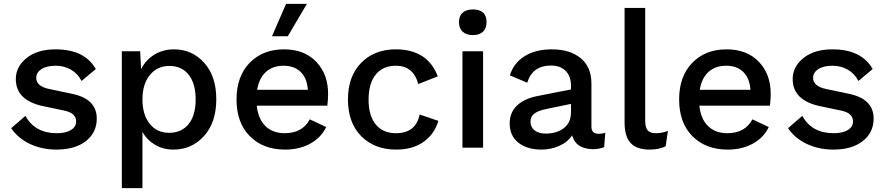

<svg xmlns="http://www.w3.org/2000/svg" viewBox="-20 -766 4599 996"><path d="M273 10Q198 10 136 -19Q74 -48 38 -101L112 -165Q161 -75 275 -75Q321 -75 348 -91.5Q375 -108 375 -136Q375 -179 315 -192L210 -214Q62 -243 62 -356Q62 -420 118 -465Q174 -510 268 -510Q419 -510 477 -408L403 -346Q384 -384 348 -404.5Q312 -425 270 -425Q222 -425 195 -407.5Q168 -390 168 -362Q168 -318 237 -304L351 -280Q482 -254 482 -151Q482 -78 425.5 -34Q369 10 273 10Z M883 -510Q977 -510 1039.5 -440Q1102 -370 1102 -251Q1102 -131 1038.5 -60.5Q975 10 880 10Q826 10 784 -15Q742 -40 719 -82V210H612V-500H707L712 -407Q735 -454 780 -482Q825 -510 883 -510ZM857 -77Q922 -77 958.5 -122.5Q995 -168 995 -250Q995 -332 959 -378Q923 -424 859 -424Q796 -424 757.5 -377Q719 -330 719 -250Q719 -171 756.5 -124Q794 -77 857 -77Z M1572 -746 1473 -578H1391L1464 -746ZM1682 -280Q1682 -248 1678 -218H1312Q1319 -149 1357 -112Q1395 -75 1457 -75Q1549 -75 1587 -147L1672 -107Q1646 -52 1589.5 -21Q1533 10 1459 10Q1345 10 1276 -59.5Q1207 -129 1207 -250Q1207 -370 1275 -440Q1343 -510 1453 -510Q1559 -510 1620.5 -445.5Q1682 -381 1682 -280ZM1314 -300H1577Q1573 -360 1540 -392.5Q1507 -425 1451 -425Q1395 -425 1359.5 -393Q1324 -361 1314 -300Z M2033 -510Q2198 -510 2251 -370L2150 -330Q2124 -425 2034 -425Q1966 -425 1929 -379Q1892 -333 1892 -249Q1892 -165 1929.5 -120Q1967 -75 2034 -75Q2137 -75 2157 -172L2254 -139Q2233 -69 2176.5 -29.5Q2120 10 2036 10Q1923 10 1854 -59.5Q1785 -129 1785 -250Q1785 -370 1853.5 -440Q1922 -510 2033 -510Z M2433 -717Q2504 -717 2504 -651Q2504 -619 2485.5 -601.5Q2467 -584 2433 -584Q2399 -584 2380 -601.5Q2361 -619 2361 -651Q2361 -683 2380 -700Q2399 -717 2433 -717ZM2486 -500V0H2379V-500Z M3085 -72Q3103 -72 3120 -77L3114 -3Q3088 8 3056 8Q2966 6 2948 -64Q2924 -28 2880.5 -9Q2837 10 2789 10Q2715 10 2669.5 -25.5Q2624 -61 2624 -126Q2624 -181 2660.5 -217Q2697 -253 2764 -267L2942 -302V-321Q2942 -370 2914.5 -398Q2887 -426 2839 -426Q2742 -426 2715 -337L2625 -375Q2644 -438 2700.5 -474Q2757 -510 2843 -510Q2936 -510 2992 -464.5Q3048 -419 3048 -332V-109Q3048 -72 3085 -72ZM2811 -73Q2867 -73 2904.5 -101Q2942 -129 2942 -185V-227L2816 -201Q2772 -192 2752 -177Q2732 -162 2732 -134Q2732 -106 2753.5 -89.5Q2775 -73 2811 -73Z M3327 -725V-140Q3327 -104 3340 -89.5Q3353 -75 3383 -75Q3414 -75 3445 -87L3433 -7Q3399 10 3350 10Q3283 10 3251.5 -24Q3220 -58 3220 -131V-725Z M3978 -280Q3978 -248 3974 -218H3608Q3615 -149 3653 -112Q3691 -75 3753 -75Q3845 -75 3883 -147L3968 -107Q3942 -52 3885.5 -21Q3829 10 3755 10Q3641 10 3572 -59.5Q3503 -129 3503 -250Q3503 -370 3571 -440Q3639 -510 3749 -510Q3855 -510 3916.5 -445.5Q3978 -381 3978 -280ZM3610 -300H3873Q3869 -360 3836 -392.5Q3803 -425 3747 -425Q3691 -425 3655.5 -393Q3620 -361 3610 -300Z M4303 10Q4228 10 4166 -19Q4104 -48 4068 -101L4142 -165Q4191 -75 4305 -75Q4351 -75 4378 -91.5Q4405 -108 4405 -136Q4405 -179 4345 -192L4240 -214Q4092 -243 4092 -356Q4092 -420 4148 -465Q4204 -510 4298 -510Q4449 -510 4507 -408L4433 -346Q4414 -384 4378 -404.5Q4342 -425 4300 -425Q4252 -425 4225 -407.5Q4198 -390 4198 -362Q4198 -318 4267 -304L4381 -280Q4512 -254 4512 -151Q4512 -78 4455.5 -34Q4399 10 4303 10Z"/></svg>

Font: Elaine Sans Medium
Style: Regular
Weight: 500
Designer: Wei Huang
Foundry: Wei Huang
Version: Version 2.001;PS 002.001;hotconv 1.0.88;makeotf.lib2.5.64775